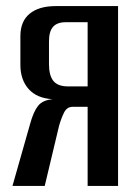

<svg xmlns="http://www.w3.org/2000/svg" viewBox="-20 -611 457 631"><path d="M368 0H268V-260H219Q200 -260 190.5 -241Q181 -222 174 -197L127 0H21L79 -204Q90 -244 105 -263Q120 -282 153 -285Q101 -288 74 -318.5Q47 -349 47 -398V-492Q47 -541 77.5 -566Q108 -591 163 -591H368ZM268 -327V-538H196Q168 -538 154.5 -523Q141 -508 141 -475V-400Q141 -363 155.5 -345Q170 -327 204 -327Z"/></svg>

Font: Alumni Sans SemiBold
Style: Regular
Weight: 600
Designer: Robert E. Leuschke
Foundry: Robert E. Leuschke
Version: Version 1.018